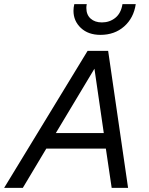

<svg xmlns="http://www.w3.org/2000/svg" viewBox="-55 -905 718 925"><path d="M-35 0 367 -660H466L562 0H483L455 -189H168L55 0ZM214 -264H445L400 -574ZM599 -885Q589 -818 543 -777.5Q497 -737 429 -737Q370 -737 334.5 -770.5Q299 -804 299 -853Q299 -861 300 -869Q301 -877 303 -885H363Q362 -881 361.5 -876Q361 -871 361 -867Q361 -834 381.5 -815.5Q402 -797 436 -797Q473 -797 500.5 -819Q528 -841 535 -885Z"/></svg>

Font: Work Sans
Style: Italic
Weight: 400
Italic angle: -13°
Designer: Wei Huang
Foundry: Wei Huang
Version: Version 2.012